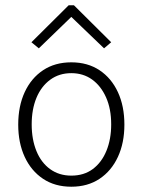

<svg xmlns="http://www.w3.org/2000/svg" viewBox="-20 -699 540 727"><path d="M250 8Q188 8 143 -22Q98 -52 73.5 -105Q49 -158 49 -227Q49 -297 73.5 -350Q98 -403 143 -433Q188 -463 250 -463Q312 -463 357 -433Q402 -403 426.5 -350Q451 -297 451 -227Q451 -158 426.5 -105Q402 -52 357 -22Q312 8 250 8ZM250 -34Q298 -34 331.5 -59Q365 -84 383 -128Q401 -172 401 -228Q401 -287 381.5 -330.5Q362 -374 328.5 -398Q295 -422 250 -422Q204 -422 170 -397Q136 -372 118 -328.5Q100 -285 100 -228Q100 -171 118 -127Q136 -83 170 -58.5Q204 -34 250 -34ZM127 -516 99 -539 240 -679H260L401 -539L374 -516L250 -635Z"/></svg>

Font: Inconsolata Light
Style: Regular
Weight: 300
Designer: Raph Levien, Cyreal, Brenton Simpson
Foundry: Raph Levien, Cyreal, Google
Version: Version 3.001